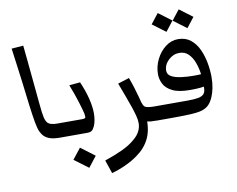

<svg xmlns="http://www.w3.org/2000/svg" viewBox="-84 -669 1253 1013"><g transform="rotate(-10 543.0 -163.0)"><path d="M198.7 0Q168.9 0 149.2 -5.9Q129.4 -11.7 116.2 -23.9Q104.5 -35.2 96.9 -51.8Q89.4 -68.4 83.3 -101.6Q77.1 -134.8 69.3 -195.8Q61 -266.6 54.4 -317.6Q47.9 -368.7 42 -412.6Q36.1 -456.5 29.3 -506.8L92.3 -511.7Q95.7 -478 99.9 -436Q104 -394 109.6 -335.9Q115.2 -277.8 123 -195.8Q127.9 -140.6 133.1 -119.6Q138.2 -98.6 147.9 -88.9Q161.1 -75.7 198.7 -75.7ZM198.7 0V-75.7Q212.4 -75.7 216.6 -66.9Q220.7 -58.1 220.7 -37.6Q220.7 -19.5 216.3 -9.8Q211.9 0 198.7 0Z M198.7 0V-75.7H331.5Q344.2 -75.7 347.7 -79.8Q351.1 -84 347.7 -103.5Q342.3 -126 328.9 -169.4Q315.4 -212.9 295.4 -263.7L354 -269Q376 -218.3 386.7 -174.6Q397.5 -130.9 397.5 -95.7Q397.5 -76.2 394.3 -58.8Q391.1 -41.5 385.3 -28.3Q377.4 -11.2 369.1 -5.6Q360.8 0 345.2 0ZM198.7 0Q185.5 0 181.2 -9.8Q176.8 -19.5 176.8 -37.6Q176.8 -58.1 180.9 -66.9Q185.1 -75.7 198.7 -75.7ZM323.7 183.6 248.5 127.4 293.5 70.3 368.2 126.5Z M719.2 -75.7V0Q699.2 0 684.1 -1.2Q668.9 -2.4 654.8 -9.3L666.5 -21.5Q669.4 42 647 87.9Q624.5 133.8 578.1 166.5Q550.8 186.5 514.2 203.6Q477.5 220.7 437.5 231.9L413.1 160.2Q462.9 143.6 505.9 124Q548.8 104.5 577.6 79.1Q600.6 60.1 610.8 39.1Q621.1 18.1 621.1 -3.4Q621.1 -21.5 615.2 -43.7Q609.4 -65.9 600.6 -91.8Q591.8 -117.2 578.4 -153.8Q564.9 -190.4 550.8 -227.5L611.8 -246.6Q622.6 -217.8 630.4 -192.9Q638.2 -168 645.5 -140.6Q648.4 -129.4 650.4 -121.8Q652.3 -114.3 653.8 -108.9Q659.2 -91.3 667 -84.5Q678.2 -75.7 719.2 -75.7ZM719.2 0V-75.7Q732.9 -75.7 737.1 -66.9Q741.2 -58.1 741.2 -37.6Q741.2 -19.5 736.8 -9.8Q732.4 0 719.2 0Z M719.2 0V-75.7H896.5Q931.6 -75.7 952.9 -79.6Q974.1 -83.5 983.6 -94.5Q993.2 -105.5 993.2 -126.5V-158.7Q993.2 -180.2 988.8 -209.5Q984.4 -238.8 973.6 -266.6Q962.9 -294.4 944.1 -312.7Q925.3 -331.1 896 -331.1Q863.3 -331.1 837.6 -306.6Q812 -282.2 812 -250Q812 -229.5 832.3 -218.5Q852.5 -207.5 884.5 -203.4Q916.5 -199.2 951.7 -199.2Q976.1 -199.2 994.9 -200.7Q1013.7 -202.1 1022 -202.6L1008.8 -135.3Q995.6 -132.8 972.9 -130.6Q950.2 -128.4 919.9 -128.4Q857.9 -128.4 824.7 -145.3Q791.5 -162.1 778.8 -187.5Q766.1 -212.9 766.1 -239.3Q766.1 -280.8 784.7 -318.4Q803.2 -356 834.2 -379.9Q865.2 -403.8 901.9 -403.8Q941.9 -403.8 969 -382.1Q996.1 -360.4 1012 -325.7Q1027.8 -291 1034.9 -251.5Q1042 -211.9 1042 -176.3Q1042 -145 1036.6 -117.9Q1031.2 -90.8 1022 -69.8Q1009.3 -41.5 992.7 -27.6Q976.1 -13.7 949.2 -7.8Q932.1 -3.9 897.9 -2Q863.8 0 793.9 0ZM719.2 0Q706.1 0 701.7 -9.8Q697.3 -19.5 697.3 -37.6Q697.3 -58.1 701.4 -66.9Q705.6 -75.7 719.2 -75.7ZM961.5 -452.1 891.3 -504.6 933.2 -557.9 1003 -505.5ZM849.2 -452.1 779 -504.6 820.9 -557.9 890.7 -505.5Z"/></g></svg>

Font: Markazi Text
Style: Regular
Weight: 400
Designer: Borna Izadpanah (Arabic designer), Fiona Ross (Arabic design director) and Florian Runge (Latin designer)
Foundry: Borna Izadpanah and Florian Runge
Version: Version 1.000